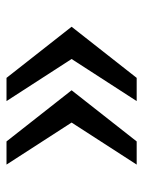

<svg xmlns="http://www.w3.org/2000/svg" viewBox="55 -621 440 590"><g transform="rotate(-90 275.0 -326.0)"><path d="M330.7 -526 487.8 -326 330.7 -126H259.4L388.7 -326L259.4 -526ZM135.4 -526 292.6 -326 135.4 -126H64.2L193.4 -326L64.2 -526Z"/></g></svg>

Font: Archivo SemiBold
Style: Regular
Weight: 600
Designer: Hector Gatti
Foundry: Omnibus-Type
Version: Version 2.001